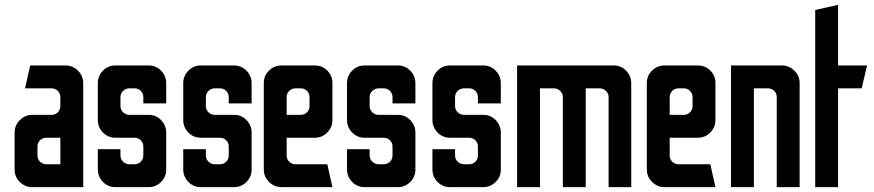

<svg xmlns="http://www.w3.org/2000/svg" viewBox="-20 -769 3593 789"><path d="M113 0Q83 0 61.5 -21Q40 -42 40 -73V-224Q40 -254 61.5 -275.5Q83 -297 113 -297H191Q207 -297 217.5 -307.5Q228 -318 228 -333V-370Q228 -385 217.5 -395.5Q207 -406 191 -406H83L104 -500H249Q279 -500 300.5 -478.5Q322 -457 322 -427V0ZM170 -94H228V-203H170Q155 -203 144.5 -192.5Q134 -182 134 -167V-130Q134 -115 144.5 -104.5Q155 -94 170 -94Z M454 0Q424 0 403 -21.5Q382 -43 382 -73V-156H475V-130Q475 -115 486 -104.5Q497 -94 512 -94H533Q548 -94 558.5 -104.5Q569 -115 569 -130V-167Q569 -182 558.5 -192.5Q548 -203 533 -203H454Q424 -203 403 -224.5Q382 -246 382 -276V-427Q382 -457 403 -478.5Q424 -500 454 -500H591Q621 -500 642 -478.5Q663 -457 663 -427V-344H569V-370Q569 -385 558.5 -395.5Q548 -406 533 -406H512Q497 -406 486 -395.5Q475 -385 475 -370V-333Q475 -318 486 -307.5Q497 -297 512 -297H591Q621 -297 642 -275.5Q663 -254 663 -224V-69Q662 -41 641 -20.5Q620 0 591 0Z M805 0Q775 0 754 -21.5Q733 -43 733 -73V-156H826V-130Q826 -115 837 -104.5Q848 -94 863 -94H884Q899 -94 909.5 -104.5Q920 -115 920 -130V-167Q920 -182 909.5 -192.5Q899 -203 884 -203H805Q775 -203 754 -224.5Q733 -246 733 -276V-427Q733 -457 754 -478.5Q775 -500 805 -500H942Q972 -500 993 -478.5Q1014 -457 1014 -427V-344H920V-370Q920 -385 909.5 -395.5Q899 -406 884 -406H863Q848 -406 837 -395.5Q826 -385 826 -370V-333Q826 -318 837 -307.5Q848 -297 863 -297H942Q972 -297 993 -275.5Q1014 -254 1014 -224V-69Q1013 -41 992 -20.5Q971 0 942 0Z M1137 0Q1107 0 1085.5 -21.5Q1064 -43 1064 -73V-428Q1064 -458 1085.5 -479Q1107 -500 1137 -500H1273Q1304 -500 1325 -479Q1346 -458 1346 -428V-276Q1346 -246 1325 -224.5Q1304 -203 1273 -203H1158V-130Q1158 -115 1168.5 -104.5Q1179 -94 1195 -94H1325L1346 0ZM1158 -297H1216Q1231 -297 1241.5 -307.5Q1252 -318 1252 -333V-370Q1252 -385 1241.5 -395.5Q1231 -406 1216 -406H1195Q1179 -406 1168.5 -395.5Q1158 -385 1158 -370Z M1478 0Q1448 0 1427 -21.5Q1406 -43 1406 -73V-156H1499V-130Q1499 -115 1510 -104.5Q1521 -94 1536 -94H1557Q1572 -94 1582.5 -104.5Q1593 -115 1593 -130V-167Q1593 -182 1582.5 -192.5Q1572 -203 1557 -203H1478Q1448 -203 1427 -224.5Q1406 -246 1406 -276V-427Q1406 -457 1427 -478.5Q1448 -500 1478 -500H1615Q1645 -500 1666 -478.5Q1687 -457 1687 -427V-344H1593V-370Q1593 -385 1582.5 -395.5Q1572 -406 1557 -406H1536Q1521 -406 1510 -395.5Q1499 -385 1499 -370V-333Q1499 -318 1510 -307.5Q1521 -297 1536 -297H1615Q1645 -297 1666 -275.5Q1687 -254 1687 -224V-69Q1686 -41 1665 -20.5Q1644 0 1615 0Z M1829 0Q1799 0 1778 -21.5Q1757 -43 1757 -73V-156H1850V-130Q1850 -115 1861 -104.5Q1872 -94 1887 -94H1908Q1923 -94 1933.5 -104.5Q1944 -115 1944 -130V-167Q1944 -182 1933.5 -192.5Q1923 -203 1908 -203H1829Q1799 -203 1778 -224.5Q1757 -246 1757 -276V-427Q1757 -457 1778 -478.5Q1799 -500 1829 -500H1966Q1996 -500 2017 -478.5Q2038 -457 2038 -427V-344H1944V-370Q1944 -385 1933.5 -395.5Q1923 -406 1908 -406H1887Q1872 -406 1861 -395.5Q1850 -385 1850 -370V-333Q1850 -318 1861 -307.5Q1872 -297 1887 -297H1966Q1996 -297 2017 -275.5Q2038 -254 2038 -224V-69Q2037 -41 2016 -20.5Q1995 0 1966 0Z M2105 0V-500H2502Q2532 -500 2553 -478.5Q2574 -457 2574 -427V0H2481V-370Q2481 -385 2470 -395.5Q2459 -406 2444 -406H2387V0H2293V-370Q2293 -385 2282 -395.5Q2271 -406 2256 -406H2199V0Z M2711 0Q2681 0 2659.5 -21.5Q2638 -43 2638 -73V-428Q2638 -458 2659.5 -479Q2681 -500 2711 -500H2847Q2878 -500 2899 -479Q2920 -458 2920 -428V-276Q2920 -246 2899 -224.5Q2878 -203 2847 -203H2732V-130Q2732 -115 2742.5 -104.5Q2753 -94 2769 -94H2899L2920 0ZM2732 -297H2790Q2805 -297 2815.5 -307.5Q2826 -318 2826 -333V-370Q2826 -385 2815.5 -395.5Q2805 -406 2790 -406H2769Q2753 -406 2742.5 -395.5Q2732 -385 2732 -370Z M2984 0V-500H3193Q3222 -500 3244 -479Q3266 -458 3266 -428V0H3172V-370Q3172 -386 3161 -396Q3150 -406 3136 -406H3078V0Z M3330 0V-728L3424 -749V-500H3543L3521 -406H3424V0Z"/></svg>

Font: Odibee Sans
Style: Regular
Weight: 400
Designer: James Barnard - Barnard Co. Limited
Version: Version 2.001; ttfautohint (v1.8.3)